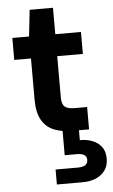

<svg xmlns="http://www.w3.org/2000/svg" viewBox="-60 -677 578 984"><g transform="rotate(-5 229.0 -185.0)"><path d="M292 0Q239 0 199.5 -16.5Q160 -33 138 -71.5Q116 -110 116 -177V-388H30V-501H116L131 -637H251V-501H383V-388H251V-175Q251 -141 266 -128Q281 -115 317 -115H381V0ZM192 267V190H307Q332 190 345 181.5Q358 173 358 155Q358 137 345 129Q332 121 307 121H245V-4H329V51Q362 50 391.5 61Q421 72 439.5 95.5Q458 119 458 157Q458 194 439.5 218.5Q421 243 391.5 255Q362 267 327 267Z"/></g></svg>

Font: DM Sans 18pt
Style: Bold
Weight: 700
Designer: Colophon Foundry, Jonny Pinhorn
Foundry: Colophon Foundry
Version: Version 4.004;gftools[0.9.30]